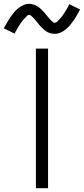

<svg xmlns="http://www.w3.org/2000/svg" viewBox="-71 -991 442 1011"><path d="M118 0V-735H182V0ZM217 -813Q211 -813 204.5 -814Q198 -815 192.5 -816.5Q187 -818 181 -821Q175 -824 170 -827.5Q165 -831 160.5 -835Q156 -839 151.5 -843.5Q147 -848 142.5 -852.5Q138 -857 134.5 -861.5Q131 -866 127 -871Q123 -876 118.5 -881Q114 -886 110 -891Q106 -896 102 -899.5Q98 -903 93 -908Q88 -913 83 -913Q77 -913 73 -909Q69 -905 63.5 -899.5Q58 -894 55.5 -891Q53 -888 50 -884.5Q47 -881 43.5 -876.5Q40 -872 36.5 -866.5Q33 -861 29.5 -855.5Q26 -850 22 -843.5Q18 -837 14 -829.5Q10 -822 6 -814L-51 -842Q-41 -860 -32 -875.5Q-23 -891 -14 -903.5Q-5 -916 3.5 -926.5Q12 -937 24.5 -947Q37 -957 52 -964Q67 -971 83 -971Q89 -971 95.5 -969.5Q102 -968 107.5 -966.5Q113 -965 119 -962Q125 -959 130 -955.5Q135 -952 139.5 -948Q144 -944 148.5 -939.5Q153 -935 157.5 -930.5Q162 -926 165.5 -921.5Q169 -917 173 -912Q177 -907 181.5 -902Q186 -897 190 -892Q194 -887 198 -883.5Q202 -880 207 -875.5Q212 -871 217 -871Q223 -871 227 -874.5Q231 -878 236.5 -883.5Q242 -889 244.5 -892Q247 -895 250 -898.5Q253 -902 256.5 -906.5Q260 -911 263.5 -916.5Q267 -922 270.5 -927.5Q274 -933 278 -939.5Q282 -946 286 -953.5Q290 -961 294 -969L351 -941Q341 -923 332 -907.5Q323 -892 314 -879.5Q305 -867 296.5 -857Q288 -847 275.5 -836.5Q263 -826 248 -819.5Q233 -813 217 -813Z"/></svg>

Font: Iosevka Aile Light
Style: Regular
Weight: 300
Designer: Belleve Invis
Foundry: Belleve Invis
Version: Version 27.3.5; ttfautohint (v1.8.4)